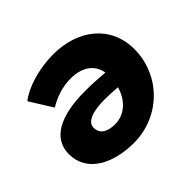

<svg xmlns="http://www.w3.org/2000/svg" viewBox="-132 -700 875 875"><g transform="rotate(-45 306.0 -262.0)"><path d="M302 -535C207 -535 115 -505 68 -467L136 -358C175 -382 225 -401 280 -401C349 -401 401 -371 412 -308C367 -312 325 -314 287 -314C124 -314 31 -263 31 -162C31 -47 143 11 277 11C448 11 581 -124 581 -290C581 -442 462 -535 302 -535ZM196 -168C196 -210 255 -224 326 -224C352 -224 379 -222 405 -220C387 -156 340 -110 277 -110C229 -110 196 -127 196 -168Z"/></g></svg>

Font: Fixel Display ExtraBold
Style: Italic
Weight: 800
Italic angle: -10°
Designer: AlfaBravo + MacPaw
Foundry: Kyrylo Tkachov, Marchela Mozhyna, Serhii Makarenko, Maria Weinstein, Zakhar Kryvoshyya
Version: Version 1.210;Glyphs 3.2 (3217)